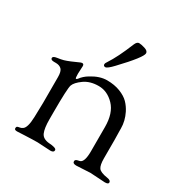

<svg xmlns="http://www.w3.org/2000/svg" viewBox="-153 -793 898 924"><g transform="rotate(30 295.5 -330.5)"><path d="M265 -491C265 -483.7 268.7 -480 276 -480C283.3 -480 296.7 -490.3 316 -511C380.7 -579 413 -620.7 413 -636C413 -644.7 406.2 -651.2 392.5 -655.5C378.8 -659.8 368 -662 360 -662C352 -662 345.3 -655.7 340 -643C316 -583.7 293.3 -538 272 -506C267.3 -499.3 265 -494.3 265 -491ZM248 0C260.7 0 267 -4.3 267 -13C267 -18.3 261.8 -22.2 251.5 -24.5C241.2 -26.8 232.7 -28 226 -28C202 -30 186.5 -39 179.5 -55C172.5 -71 169 -95.7 169 -129V-167C169 -255.7 171.3 -306.7 176 -320C180.7 -333.3 193.7 -347.7 215 -363C236.3 -378.3 263 -386 295 -386C327 -386 355.7 -372.8 381 -346.5C406.3 -320.2 419 -281.3 419 -230V-95C419 -55 411.7 -32.7 397 -28L384 -25C376 -23 372 -19 372 -13C372 -4.3 378.7 0 392 0L469 -4L551 1C564.3 1 571 -2.3 571 -9C571 -17 564.3 -22 551 -24C524.3 -28 507.5 -34.8 500.5 -44.5C493.5 -54.2 490 -71.7 490 -97V-199L489 -252V-262C489 -290 482.3 -317.3 469 -344C461 -360 451 -374.2 439 -386.5C427 -398.8 410.3 -409.2 389 -417.5C367.7 -425.8 343.3 -430 316 -430C288.7 -430 260 -420.7 230 -402C213.3 -392 200 -380 190 -366C187.3 -362.7 184.7 -361 182 -361C179.3 -361 178 -369.7 178 -387L180 -430C180 -438 177 -442 171 -442H169C166.3 -442 160.8 -440 152.5 -436C144.2 -432 133.2 -427.2 119.5 -421.5C105.8 -415.8 94.8 -411.8 86.5 -409.5C78.2 -407.2 66.8 -405 52.5 -403C38.2 -401 31 -396.7 31 -390C31 -382.7 37.3 -379 50 -379H60C73.3 -379 83.8 -375.3 91.5 -368C99.2 -360.7 103 -346.3 103 -325V-181C103 -168.3 102.3 -141.8 101 -101.5C99.7 -61.2 92.7 -37 80 -29C75.3 -25.7 70.5 -23.7 65.5 -23C60.5 -22.3 56.3 -21.3 53 -20C49.7 -18.7 48 -15 48 -9C48 -3 53 0 63 0L106 -2C134.7 -3.3 157.7 -4 175 -4Z"/></g></svg>

Font: Sorts Mill Goudy
Style: Regular
Weight: 400
Version: Version 003.101